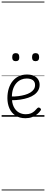

<svg xmlns="http://www.w3.org/2000/svg" viewBox="-20 -1435 566 2360"><path d="M293 18Q219 18 169.5 -15Q120 -48 95.5 -104Q71 -160 71 -229Q71 -294 88 -347.5Q105 -401 136.5 -439.5Q168 -478 212 -498.5Q256 -519 311 -519Q365 -519 399 -502Q433 -485 450 -456.5Q467 -428 467 -393Q467 -355 450 -324.5Q433 -294 402 -271.5Q371 -249 328 -234Q285 -219 232 -211Q179 -203 120 -203V-249Q165 -248 207.5 -253.5Q250 -259 287 -269.5Q324 -280 352 -297Q380 -314 395.5 -337Q411 -360 411 -390Q411 -430 383.5 -450Q356 -470 307 -470Q272 -470 239.5 -456Q207 -442 181.5 -413.5Q156 -385 141 -342Q126 -299 126 -240Q126 -168 149 -122Q172 -76 210.5 -53.5Q249 -31 296 -31Q335 -31 360.5 -42Q386 -53 404.5 -70Q423 -87 439 -106Q448 -114 455.5 -113.5Q463 -113 472 -107Q480 -101 483 -93Q486 -85 479 -77Q463 -53 436.5 -31Q410 -9 374 4.5Q338 18 293 18ZM174 -683Q152 -683 141 -695Q130 -707 130 -732Q130 -757 141 -769.5Q152 -782 174 -782Q196 -782 206.5 -769.5Q217 -757 217 -732Q218 -707 207 -695Q196 -683 174 -683ZM417 -683Q395 -683 384.5 -695Q374 -707 374 -732Q374 -757 384.5 -769.5Q395 -782 417 -782Q439 -782 450 -769.5Q461 -757 461 -732Q461 -707 450 -695Q439 -683 417 -683ZM0 895H526V905H0ZM0 -20H526V0H0ZM0 -505H526V-500H0ZM0 -1415H526V-1405H0Z"/></svg>

Font: Playwrite BE WAL Guides
Style: Regular
Weight: 400
Designer: Veronika Burian, José Scaglione
Foundry: TypeTogether
Version: Version 1.003